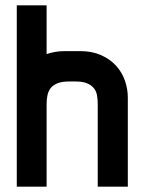

<svg xmlns="http://www.w3.org/2000/svg" viewBox="-20 -701 534 721"><path d="M239 -395Q213 -395 196.5 -388.5Q180 -382 171 -371Q162 -360 158.5 -344.5Q155 -329 155 -311V0H43V-681H155V-498Q170 -503 186.5 -506Q203 -509 222 -509H282Q326 -509 359.5 -494Q393 -479 415.5 -454.5Q438 -430 449 -398.5Q460 -367 460 -335V0H347V-311Q347 -329 344 -344.5Q341 -360 331.5 -371Q322 -382 306 -388.5Q290 -395 264 -395Z"/></svg>

Font: Do Hyeon
Style: Regular
Weight: 400
Version: Version 1.001